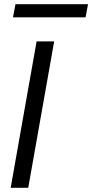

<svg xmlns="http://www.w3.org/2000/svg" viewBox="-20 -898 441 918"><path d="M31 0 155 -700H239L115 0ZM42 -815 54 -878H401L389 -815Z"/></svg>

Font: DM Sans 9pt
Style: Italic
Weight: 400
Italic angle: -10°
Designer: Colophon Foundry, Jonny Pinhorn
Foundry: Colophon Foundry
Version: Version 4.004